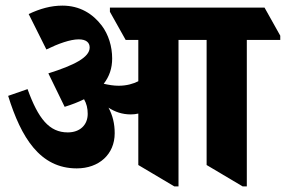

<svg xmlns="http://www.w3.org/2000/svg" viewBox="-20 -654 1017 683"><path d="M253 -55C332 -55 388 -105 388 -180C388 -214 381 -243 366 -271C389 -256 415 -247 445 -247C454 -247 464 -248 472 -250V-67L600 9H615V-512H715V-67L843 9H858V-512H977V-527L921 -627H371V-612L427 -512H472V-365C454 -356 431 -349 402 -349C384 -349 367 -352 349 -356C369 -382 379 -411 379 -446C379 -489 366 -531 342 -563C310 -605 264 -634 202 -634C161 -634 122 -623 82 -604L145 -478C188 -499 230 -514 260 -514C286 -514 299 -503 299 -485C299 -450 244 -422 152 -393L210 -274C236 -282 259 -291 279 -301C288 -285 292 -269 292 -249C292 -209 264 -183 221 -183C155 -183 116 -232 78 -337L9 -313C55 -165 122 -55 253 -55Z"/></svg>

Font: Noto Serif Devanagari Condensed Black
Style: Regular
Weight: 900
Width: 3
Designer: Universal Thirst, Indian Type Foundry and the Monotype Design Team
Foundry: Monotype Imaging Inc.
Version: Version 2.004